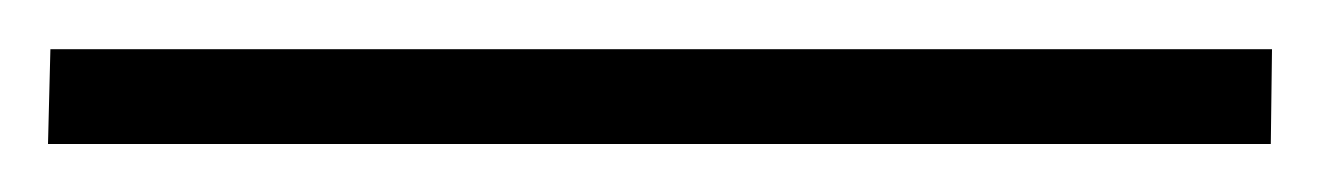

<svg xmlns="http://www.w3.org/2000/svg" viewBox="-25 24 550 80"><path d="M505 44.5 504.5 84H-5L-4 44.5Z"/></svg>

Font: Merriweather
Style: Regular
Weight: 400
Designer: Eben Sorkin
Foundry: Eben Sorkin
Version: Version 2.100; ttfautohint (v1.7.19-72a1) -l 8 -r 50 -G 200 